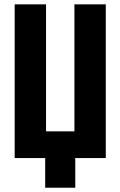

<svg xmlns="http://www.w3.org/2000/svg" viewBox="-20 -731 557 888"><path d="M328.1 0H469.2V-710.9H324.2V-123.5H192.9V-710.9H47.9V0H189V137.2H328.1Z"/></svg>

Font: Roboto Flex
Style: wght 700 wdth 25 opsz 34 GRAD 0.00 slnt 0.00 XTRA 468 XOPQ 96 YOPQ 79 YTLC 514 YTUC 712 YTAS 750 YTDE -203.00 YTFI 738
Weight: 700
Width: 1
Designer: Berlow after Robertson
Foundry: Google
Version: Version 3.100